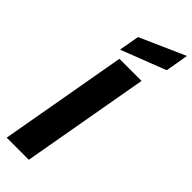

<svg xmlns="http://www.w3.org/2000/svg" viewBox="-329 -1031 1049 1049"><g transform="rotate(45 196.0 -506.0)"><path d="M11.2 0 142.1 -740.2H313L182.1 0ZM129.9 -896 392.1 -1012.2 369.1 -878.9 108.9 -777.8Z"/></g></svg>

Font: Poppins
Style: Bold Italic
Weight: 700
Italic angle: -10°
Designer: Ninad Kale (Devanagari), Jonny Pinhorn (Latin)
Foundry: Indian Type Foundry
Version: Version 3.200;PS 1.000;hotconv 16.6.54;makeotf.lib2.5.65590